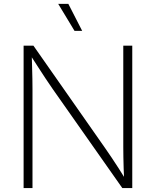

<svg xmlns="http://www.w3.org/2000/svg" viewBox="-20 -961 796 981"><path d="M100.6 0V-727.5H150.9L517.6 -203.6Q533.7 -181.2 551 -154.8Q568.4 -128.4 586.7 -100.3Q605 -72.3 623 -42.5L614.3 -41.5Q612.8 -71.3 611.8 -100.6Q610.8 -129.9 610.4 -157.5Q609.9 -185.1 609.9 -209.5V-727.5H655.8V0H605L249.5 -505.9Q231.4 -531.7 213.6 -558.8Q195.8 -585.9 175.8 -616.7Q155.8 -647.5 132.3 -684.1L142.1 -685.5Q143.1 -650.4 144 -618.2Q145 -585.9 145.5 -557.9Q146 -529.8 146 -506.3V0ZM360.8 -803.2 277.3 -941.4H329.1L399.9 -803.2Z"/></svg>

Font: Inter 17pt ExtraLight
Style: Regular
Weight: 250
Version: Version 4.001;git-66647c0bb